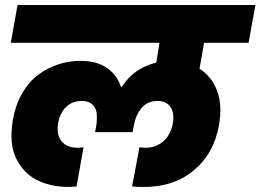

<svg xmlns="http://www.w3.org/2000/svg" viewBox="-20 -760 1035 763"><path d="M850.1 -262.2Q830.1 -148.4 748 -81.3Q666 -14.2 541 -17.1Q527.3 -17.1 504.9 -19L534.2 -174.8Q543.9 -172.9 559.1 -172.9Q600.1 -172.9 629.4 -198.7Q658.7 -224.6 667 -271Q673.8 -310.5 657.5 -334.7Q641.1 -358.9 606 -358.9Q566.4 -358.9 543 -331.3Q519.5 -303.7 512.2 -262.2L506.8 -234.9H357.9L362.8 -262.2Q366.2 -287.6 364.3 -309.1Q362.3 -330.6 347.2 -344.7Q332 -358.9 305.2 -358.9Q267.6 -358.9 242.9 -335.2Q218.3 -311.5 210.9 -271Q203.6 -225.1 224.4 -199Q245.1 -172.9 289.1 -172.9Q296.4 -172.9 312 -174.8L284.2 -19Q255.9 -17.1 253.9 -17.1Q203.1 -17.1 161.6 -30.3Q120.1 -43.5 92.5 -67.1Q64.9 -90.8 47.4 -124Q29.8 -157.2 26.6 -196.5Q23.4 -235.8 30.8 -280.8Q41 -342.3 68.1 -389.2Q95.2 -436 132.6 -463.4Q169.9 -490.7 212.2 -504.4Q254.4 -518.1 299.8 -518.1Q365.7 -518.1 406 -489.3Q446.3 -460.4 460.9 -414.1H463.9Q511.2 -489.7 601.1 -511.2L613.8 -589.8H22.9L49.8 -740.2H995.1L967.8 -589.8H791L772.9 -486.8Q821.3 -456.1 842.8 -398.9Q864.3 -341.8 850.1 -262.2Z"/></svg>

Font: Poppins ExtraBold
Style: Italic
Weight: 800
Italic angle: -10°
Designer: Ninad Kale (Devanagari), Jonny Pinhorn (Latin)
Foundry: Indian Type Foundry
Version: Version 3.200;PS 1.000;hotconv 16.6.54;makeotf.lib2.5.65590